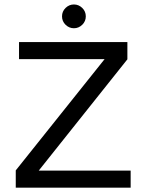

<svg xmlns="http://www.w3.org/2000/svg" viewBox="-20 -861 672 881"><path d="M52.3 0V-79.2L460.1 -589.8H67.3V-668H564.5V-588.8L157.8 -78.2H579.5V0ZM319.2 -731.4Q297.3 -731.4 280.9 -747.3Q264.6 -763.3 264.6 -785.9Q264.6 -808.6 280.9 -824.6Q297.3 -840.5 319.2 -840.5Q341 -840.5 357.4 -824.6Q373.7 -808.6 373.7 -785.9Q373.7 -763.3 357.4 -747.3Q341 -731.4 319.2 -731.4Z"/></svg>

Font: Atkinson Hyperlegible Mono ExtraLight
Style: Regular
Weight: 200
Monospace: yes
Designer: Elliott Scott, Megan Eiswerth, Linus Boman, Theodore Petrosky, Letters from Sweden
Foundry: Applied Design Works, Letters from Sweden
Version: Version 2.001